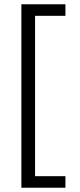

<svg xmlns="http://www.w3.org/2000/svg" viewBox="-20 -770 376 898"><path d="M80 108V-750H286V-696H144V54H286V108Z"/></svg>

Font: Instrument Sans Condensed
Style: Regular
Weight: 400
Width: 3
Designer: Rodrigo Fuenzalida
Foundry: fragTYPE
Version: Version 1.000;gftools[0.9.28]